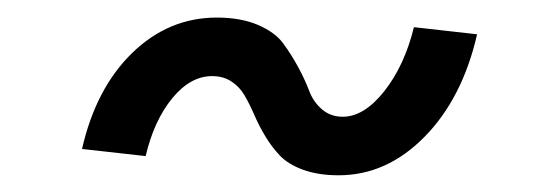

<svg xmlns="http://www.w3.org/2000/svg" viewBox="-20 -373 642 224"><path d="M375 -168.5Q351.6 -168.5 334 -174.8Q316.4 -181.2 306.6 -191.4Q296.9 -201.7 289.6 -213.9Q282.2 -226.1 276.9 -238.5Q271.5 -251 265.6 -261.2Q259.8 -271.5 250.2 -277.8Q240.7 -284.2 227.5 -284.2Q202.1 -284.2 180.9 -258.3Q159.7 -232.4 149.9 -190.9L75.7 -199.2Q91.8 -270 134.3 -311.3Q176.8 -352.5 232.9 -352.5Q260.7 -352.5 280.8 -344Q300.8 -335.4 310.3 -322.5Q319.8 -309.6 327.9 -294.7Q335.9 -279.8 340.8 -266.8Q345.7 -253.9 355.7 -245.4Q365.7 -236.8 379.9 -236.8Q404.8 -236.8 428.5 -266.8Q452.1 -296.9 462.9 -341.3L536.6 -333Q519.5 -258.3 475.3 -213.4Q431.2 -168.5 375 -168.5Z"/></svg>

Font: HK Grotesk SmBold Legacy Italic
Style: Regular
Weight: 600
Italic angle: -13°
Designer: Alfredo Marco Pradil
Foundry: Hanken Design Co.
Version: Version 2.022;PS 002.022;hotconv 1.0.88;makeotf.lib2.5.64775